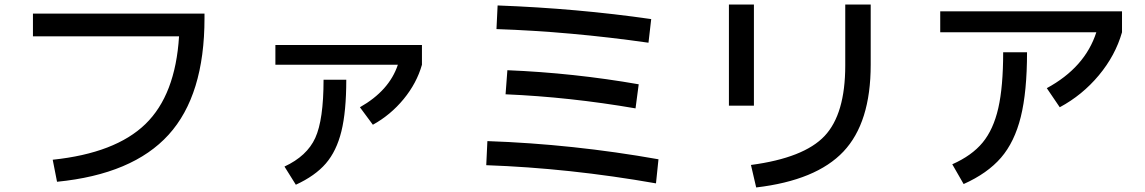

<svg xmlns="http://www.w3.org/2000/svg" viewBox="-20 -770 5040 845"><path d="M125 -710H880V-690Q880 -351 722 -177Q564 -3 231 30L212 -67Q488 -96 620 -224Q752 -352 768 -610H125Z M1192 -485V-572H1837V-485Q1814 -404 1756.5 -334Q1699 -264 1621 -221L1564 -298Q1693 -371 1731 -485ZM1232 -37Q1331 -83 1367.5 -163Q1404 -243 1404 -419H1504Q1504 -279 1482.5 -192Q1461 -105 1414 -50.5Q1367 4 1282 43Z M2125 -149Q2501 -136 2878 -69L2867 37Q2486 -30 2120 -43ZM2213 -461Q2505 -449 2791 -399L2777 -293Q2487 -343 2205 -355ZM2170 -746Q2520 -733 2846 -686L2834 -582Q2490 -631 2165 -642Z M3812 -750V-485Q3812 -230 3692 -103Q3572 24 3308 55L3285 -44Q3518 -75 3609 -171.5Q3700 -268 3700 -482V-750ZM3188 -305V-750H3298V-305Z M4118 -628V-720H4918V-628Q4889 -526 4816 -438.5Q4743 -351 4644 -298L4587 -382Q4755 -473 4805 -628ZM4395 -540H4500Q4500 -366 4472.5 -255.5Q4445 -145 4385.5 -76Q4326 -7 4221 40L4171 -47Q4257 -85 4304.5 -142.5Q4352 -200 4373.5 -294Q4395 -388 4395 -540Z"/></svg>

Font: M PLUS 1p Medium
Style: Regular
Weight: 500
Version: Version 1.062